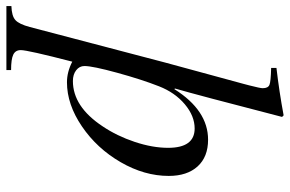

<svg xmlns="http://www.w3.org/2000/svg" viewBox="-252 -546 928 615"><g transform="rotate(90 212.5 -239.0)"><path d="M189 -335 191 -333Q259 -441 353 -441Q408 -441 438.5 -407.5Q469 -374 469 -315Q469 -237 425 -161Q381 -85 310.5 -37Q240 11 169 11Q136 11 103 -6Q66 137 66 159Q66 176 80.5 183Q95 190 130 190V205H-75V189Q-43 188 -30 176Q-17 164 -8 130L106 -304L174 -554L179 -573Q188 -608 188 -616Q188 -633 177.5 -637.5Q167 -642 123 -643V-660Q200 -669 275 -683L280 -678Q209 -403 189 -335ZM379 -313Q379 -398 317 -398Q277 -398 239.5 -366.5Q202 -335 182 -284Q160 -228 138.5 -149.5Q117 -71 117 -45Q117 -29 130.5 -18.5Q144 -8 165 -8Q247 -8 310 -103Q341 -149 360 -206Q379 -263 379 -313Z"/></g></svg>

Font: STIX
Style: Italic
Weight: 400
Italic angle: -16.33°
Designer: MicroPress Inc., with final additions and corrections provided by Coen Hoffman, Elsevier (retired)
Version: Version 1.1.1